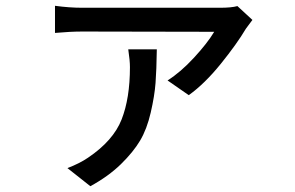

<svg xmlns="http://www.w3.org/2000/svg" viewBox="-20 -561 1017 663"><path d="M851.6 -492.2 829.1 -461.9Q797.9 -409.2 742.2 -340.3Q686.5 -271.5 631.8 -232.4L558.6 -283.2Q603.5 -311.5 649.9 -361.8Q696.3 -412.1 719.7 -451.2L264.6 -452.1Q223.6 -452.1 169.9 -447.3V-541Q219.7 -534.2 264.6 -534.2H739.3Q779.3 -534.2 799.8 -540ZM212.9 19.5Q255.9 2.9 284.2 -16.6Q371.1 -75.2 399.9 -148.4Q428.7 -221.7 428.7 -329.1Q428.7 -351.6 422.9 -390.6H521.5Q520.5 -319.3 517.1 -274.4Q513.7 -229.5 500.5 -172.4Q487.3 -115.2 463.9 -75.7Q440.4 -36.1 397.5 5.9Q354.5 47.9 292 82Z"/></svg>

Font: Min Sans Medium
Style: Regular
Weight: 500
Designer: Jinseong-Kim, NotoSansCJK, Nunito
Foundry: Jinseong-Kim
Version: Version 1.400;Glyphs 3.1.2 (3151)